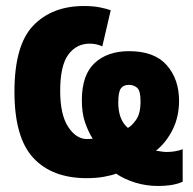

<svg xmlns="http://www.w3.org/2000/svg" viewBox="-20 -582 640 638"><path d="M506 36Q524 36 544.5 33.5Q565 31 587 22V-86Q562 -77 534 -77Q524 -77 513 -79Q502 -81 498 -81Q532 -108 553.5 -151Q575 -194 575 -247Q575 -319 534 -365.5Q493 -412 409 -412Q337 -412 294.5 -372.5Q252 -333 252 -249Q252 -206 262.5 -175.5Q273 -145 288 -121Q285 -121 280.5 -120.5Q276 -120 269 -120Q233 -120 206.5 -160.5Q180 -201 180 -280Q180 -364 207 -400.5Q234 -437 278 -437Q300 -437 320 -428L348 -548Q334 -553 312 -557.5Q290 -562 259 -562Q153 -562 90.5 -497Q28 -432 28 -277Q28 -125 90.5 -57.5Q153 10 268 10Q300 10 325 5.5Q350 1 366 -5Q392 13 428.5 24.5Q465 36 506 36ZM405 -157Q373 -184 373 -241Q373 -276 381.5 -288Q390 -300 409 -300Q424 -300 435.5 -290.5Q447 -281 447 -245Q447 -204 432 -183.5Q417 -163 405 -157Z"/></svg>

Font: Noto Sans Mono Extra
Style: Regular
Weight: 800
Designer: Monotype Design Team
Foundry: Monotype Imaging Inc.
Version: Version 1.900